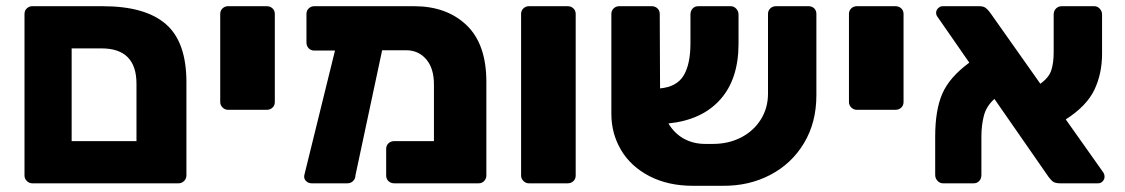

<svg xmlns="http://www.w3.org/2000/svg" viewBox="-20 -591 3627 619"><path d="M59 -25V-546Q59 -557 66.5 -564Q74 -571 84 -571H311Q448 -571 514.5 -513.5Q581 -456 581 -326V-26Q581 -15 573.5 -7.5Q566 0 555 0H84Q74 0 66.5 -7.5Q59 -15 59 -25ZM420 -136V-321Q420 -435 307 -435H211V-136Z M690 -262V-546Q690 -557 697.5 -564Q705 -571 715 -571H840Q851 -571 858.5 -564Q866 -557 866 -546V-262Q866 -251 858.5 -244Q851 -237 840 -237H715Q705 -237 697.5 -244.5Q690 -252 690 -262Z M1548 -327V-25Q1548 -15 1541 -7.5Q1534 0 1523 0H1251Q1240 0 1232.5 -7Q1225 -14 1225 -25V-111Q1225 -122 1232.5 -129Q1240 -136 1251 -136H1379V-319Q1379 -371 1354 -400Q1329 -429 1289 -429H1212L1126 -26Q1126 -15 1118.5 -7.5Q1111 0 1100 0H985Q974 0 966.5 -7.5Q959 -15 961 -26L1060 -428H993Q982 -428 975 -435.5Q968 -443 968 -454V-546Q968 -557 975.5 -564Q983 -571 993 -571H1315Q1420 -571 1484 -510Q1548 -449 1548 -327Z M1660 -25V-546Q1660 -557 1667.5 -564Q1675 -571 1685 -571H1810Q1821 -571 1828.5 -564Q1836 -557 1836 -546V-25Q1836 -14 1828.5 -7Q1821 0 1810 0H1685Q1675 0 1667.5 -7.5Q1660 -15 1660 -25Z M2612 -546V-284Q2612 -196 2572 -129.5Q2532 -63 2463 -27Q2394 9 2309 8H2214Q2134 8 2074 -23Q2014 -54 1982.5 -107Q1951 -160 1951 -224V-546Q1951 -557 1958.5 -564Q1966 -571 1976 -571H2081Q2092 -571 2099.5 -564Q2107 -557 2107 -546L2108 -306Q2162 -311 2184 -347.5Q2206 -384 2206 -452V-544Q2206 -556 2213 -563.5Q2220 -571 2231 -571H2336Q2346 -571 2353.5 -563Q2361 -555 2361 -544V-450Q2361 -336 2302 -270Q2243 -204 2135 -193Q2154 -161 2184.5 -144Q2215 -127 2254 -127H2278Q2329 -127 2369.5 -148Q2410 -169 2433 -206Q2456 -243 2456 -289V-546Q2456 -557 2463.5 -564Q2471 -571 2482 -571H2587Q2598 -571 2605 -564Q2612 -557 2612 -546Z M2717 -262V-546Q2717 -557 2724.5 -564Q2732 -571 2742 -571H2867Q2878 -571 2885.5 -564Q2893 -557 2893 -546V-262Q2893 -251 2885.5 -244Q2878 -237 2867 -237H2742Q2732 -237 2724.5 -244.5Q2717 -252 2717 -262Z M3541 -21Q3541 -13 3535 -6.5Q3529 0 3520 0H3397Q3378 0 3370 -9.5Q3362 -19 3361 -20L3186 -272Q3160 -249 3152 -218Q3144 -187 3144 -152V-27Q3144 -15 3137 -7.5Q3130 0 3119 0H3020Q3010 0 3002.5 -8Q2995 -16 2995 -27V-151Q2995 -236 3018 -289Q3041 -342 3105 -389L3003 -536Q2998 -542 2998 -550Q2998 -558 3004.5 -564.5Q3011 -571 3019 -571H3137Q3151 -571 3158.5 -565Q3166 -559 3173 -549L3334 -321Q3362 -341 3369.5 -365Q3377 -389 3377 -422V-544Q3377 -556 3384.5 -563.5Q3392 -571 3403 -571H3508Q3518 -571 3525.5 -563Q3533 -555 3533 -544V-418Q3533 -353 3508 -301Q3483 -249 3416 -206L3537 -35Q3541 -29 3541 -21Z"/></svg>

Font: Hezaedrus
Style: Bold
Weight: 700
Designer: Hubert & Fischer
Foundry: Hubert & Fischer
Version: Version 1.10;September 3, 2019;FontCreator 11.5.0.2425 64-bi